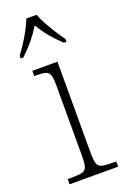

<svg xmlns="http://www.w3.org/2000/svg" viewBox="-149 -814 563 862"><g transform="rotate(-20 133.0 -383.0)"><path d="M26 0V-25H48Q80 -25 95.5 -29Q111 -33 116.5 -48.5Q122 -64 122 -98V-437Q122 -471 117 -486.5Q112 -502 97.5 -506.5Q83 -511 55 -511H43V-536H163V-99Q163 -65 168.5 -49Q174 -33 190 -29Q206 -25 238 -25H258V0ZM13 -619Q27 -638 44 -664Q61 -690 75.5 -717Q90 -744 98 -766H147Q155 -744 170 -717Q185 -690 201.5 -664Q218 -638 232 -619V-606H219Q187 -637 165 -663.5Q143 -690 123 -724Q102 -690 80 -663.5Q58 -637 26 -606H13Z"/></g></svg>

Font: Noto Serif Armenian SemiCondensed ExtraLight
Style: Regular
Weight: 200
Width: 4
Designer: Monotype Design Team
Foundry: Monotype Imaging Inc.
Version: Version 2.008; ttfautohint (v1.8.4.7-5d5b)